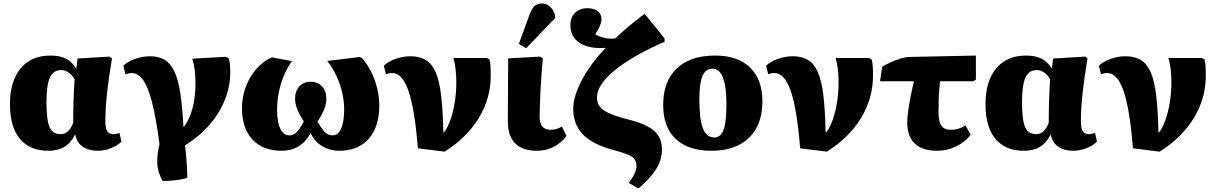

<svg xmlns="http://www.w3.org/2000/svg" viewBox="-20 -849 6963 1099"><path d="M257 14Q150 14 93.5 -54.5Q37 -123 37 -253Q37 -384 98 -457.5Q159 -531 269 -531Q322 -531 357 -513.5Q392 -496 415 -458H417L424 -514L607 -525L621 -515Q583 -291 583 -157Q583 -116 593.5 -98.5Q604 -81 629 -81Q644 -81 664 -88L675 -38Q650 -14 613 0Q576 14 538 14Q486 14 452.5 -10Q419 -34 411 -78H409Q366 14 257 14ZM327 -81Q374 -81 399 -146Q399 -284 407 -395Q394 -419 373 -433.5Q352 -448 330 -448Q286 -448 266 -405.5Q246 -363 246 -266Q246 -161 264 -121Q282 -81 327 -81Z M911 187Q882 136 880 85.5Q878 35 893 -23Q874 -169 851.5 -258.5Q829 -348 800 -389.5Q771 -431 734 -431Q718 -431 698 -424L686 -473Q711 -497 753.5 -512Q796 -527 839 -527Q888 -527 922 -507Q956 -487 978 -440.5Q1000 -394 1012 -316.5Q1024 -239 1030 -123H1033Q1065 -165 1082 -229.5Q1099 -294 1099 -372Q1099 -460 1080 -513L1274 -524L1289 -515Q1298 -491 1298 -435Q1298 -354 1267 -277Q1236 -200 1178 -133.5Q1120 -67 1039 -17Q1042 2 1045 35.5Q1048 69 1050 105Q1052 141 1052 168Q1043 173 1018.5 177.5Q994 182 964.5 184.5Q935 187 911 187Z M1591 14Q1485 14 1425 -50.5Q1365 -115 1365 -230Q1365 -293 1386.5 -351Q1408 -409 1446.5 -453.5Q1485 -498 1536 -521L1651 -499Q1610 -442 1588 -369.5Q1566 -297 1566 -220Q1566 -151 1584.5 -112.5Q1603 -74 1637 -74Q1662 -74 1681 -95.5Q1700 -117 1719 -154Q1693 -194 1681 -225Q1669 -256 1669 -284Q1669 -328 1693.5 -354.5Q1718 -381 1759 -381Q1799 -381 1823.5 -354.5Q1848 -328 1848 -284Q1848 -255 1836 -224Q1824 -193 1797 -153Q1819 -115 1838 -94.5Q1857 -74 1884 -74Q1915 -74 1932.5 -113Q1950 -152 1950 -225Q1950 -272 1938 -322Q1926 -372 1904 -418Q1882 -464 1853 -500L2040 -523L2054 -514Q2082 -484 2104 -439.5Q2126 -395 2138.5 -344.5Q2151 -294 2151 -246Q2151 -123 2090.5 -54.5Q2030 14 1922 14Q1868 14 1823.5 -13Q1779 -40 1759 -86H1757Q1703 14 1591 14Z M2525 19 2372 0Q2354 -224 2318.5 -327.5Q2283 -431 2225 -431Q2207 -431 2189 -424L2177 -473Q2202 -497 2245 -512Q2288 -527 2329 -527Q2381 -527 2416.5 -506Q2452 -485 2473.5 -436Q2495 -387 2505 -302.5Q2515 -218 2518 -91H2521Q2541 -115 2557.5 -161Q2574 -207 2583 -263.5Q2592 -320 2592 -378Q2592 -419 2587.5 -455.5Q2583 -492 2575 -517H2767L2782 -508Q2786 -491 2787.5 -470.5Q2789 -450 2789 -416Q2789 -286 2720.5 -173.5Q2652 -61 2525 19Z M3053 14Q2972 14 2929.5 -28Q2887 -70 2887 -150Q2887 -170 2887 -208Q2887 -246 2887.5 -293Q2888 -340 2888 -385.5Q2888 -431 2888.5 -466Q2889 -501 2889 -515L3072 -525L3087 -515Q3077 -399 3073 -316Q3069 -233 3069 -181Q3069 -106 3131 -106Q3167 -106 3196 -125L3223 -70Q3188 -27 3145.5 -6.5Q3103 14 3053 14ZM2992 -573 2950 -598 3012 -768Q3025 -801 3040.5 -815Q3056 -829 3081 -829Q3134 -829 3157 -764V-745Z M3634 230 3579 198Q3603 166 3613 143.5Q3623 121 3623 101Q3623 78 3612 62.5Q3601 47 3573 35.5Q3545 24 3493 10Q3374 -21 3317.5 -78.5Q3261 -136 3261 -226Q3261 -275 3284 -333.5Q3307 -392 3348.5 -454Q3390 -516 3447 -575Q3421 -573 3390 -575Q3321 -581 3283 -614.5Q3245 -648 3245 -705Q3245 -749 3271.5 -775.5Q3298 -802 3342 -802Q3380 -802 3401.5 -785Q3423 -768 3423 -738Q3423 -723 3413.5 -700.5Q3404 -678 3387 -653Q3417 -634 3464 -628Q3487 -627 3502 -629Q3540 -666 3584.5 -703Q3629 -740 3670 -770L3784 -629V-610Q3601 -530 3499 -447Q3397 -364 3397 -290Q3397 -260 3413 -239Q3429 -218 3467.5 -200.5Q3506 -183 3573 -166Q3645 -148 3688 -125Q3731 -102 3750 -70Q3769 -38 3769 8Q3769 65 3735.5 119Q3702 173 3634 230Z M4052 14Q3919 14 3847.5 -54Q3776 -122 3776 -248Q3776 -383 3853.5 -457Q3931 -531 4073 -531Q4203 -531 4273.5 -462.5Q4344 -394 4344 -269Q4344 -135 4267.5 -60.5Q4191 14 4052 14ZM4068 -62Q4105 -62 4121.5 -105.5Q4138 -149 4138 -252Q4138 -456 4058 -456Q4019 -456 4001 -414Q3983 -372 3983 -282Q3983 -166 4003.5 -114Q4024 -62 4068 -62Z M4713 19 4560 0Q4542 -224 4506.5 -327.5Q4471 -431 4413 -431Q4395 -431 4377 -424L4365 -473Q4390 -497 4433 -512Q4476 -527 4517 -527Q4569 -527 4604.5 -506Q4640 -485 4661.5 -436Q4683 -387 4693 -302.5Q4703 -218 4706 -91H4709Q4729 -115 4745.5 -161Q4762 -207 4771 -263.5Q4780 -320 4780 -378Q4780 -419 4775.5 -455.5Q4771 -492 4763 -517H4955L4970 -508Q4974 -491 4975.5 -470.5Q4977 -450 4977 -416Q4977 -286 4908.5 -173.5Q4840 -61 4713 19Z M5344 14Q5260 14 5216.5 -27Q5173 -68 5173 -147Q5173 -183 5182.5 -242.5Q5192 -302 5211 -384H5017L5030 -467Q5050 -480 5079 -493Q5108 -506 5137.5 -514.5Q5167 -523 5188 -523L5566 -531V-393L5551 -384H5361Q5355 -334 5353.5 -295Q5352 -256 5352 -207Q5352 -153 5368.5 -129.5Q5385 -106 5422 -106Q5468 -106 5507 -131L5536 -77Q5502 -34 5451 -10Q5400 14 5344 14Z M5841 14Q5734 14 5677.5 -54.5Q5621 -123 5621 -253Q5621 -384 5682 -457.5Q5743 -531 5853 -531Q5906 -531 5941 -513.5Q5976 -496 5999 -458H6001L6008 -514L6191 -525L6205 -515Q6167 -291 6167 -157Q6167 -116 6177.5 -98.5Q6188 -81 6213 -81Q6228 -81 6248 -88L6259 -38Q6234 -14 6197 0Q6160 14 6122 14Q6070 14 6036.5 -10Q6003 -34 5995 -78H5993Q5950 14 5841 14ZM5911 -81Q5958 -81 5983 -146Q5983 -284 5991 -395Q5978 -419 5957 -433.5Q5936 -448 5914 -448Q5870 -448 5850 -405.5Q5830 -363 5830 -266Q5830 -161 5848 -121Q5866 -81 5911 -81Z M6618 19 6465 0Q6447 -224 6411.5 -327.5Q6376 -431 6318 -431Q6300 -431 6282 -424L6270 -473Q6295 -497 6338 -512Q6381 -527 6422 -527Q6474 -527 6509.5 -506Q6545 -485 6566.5 -436Q6588 -387 6598 -302.5Q6608 -218 6611 -91H6614Q6634 -115 6650.5 -161Q6667 -207 6676 -263.5Q6685 -320 6685 -378Q6685 -419 6680.5 -455.5Q6676 -492 6668 -517H6860L6875 -508Q6879 -491 6880.5 -470.5Q6882 -450 6882 -416Q6882 -286 6813.5 -173.5Q6745 -61 6618 19Z"/></svg>

Font: Literata 36pt ExtraBold
Style: Regular
Weight: 800
Designer: Latin by Veronika Burian and Jose Scaglione. Greek by Irene Vlachou. Cyrillic by Vera Evstafieva.
Foundry: TypeTogether
Version: Version 3.002